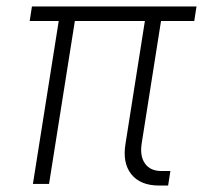

<svg xmlns="http://www.w3.org/2000/svg" viewBox="-20 -570 640 595"><path d="M473 5Q415 5 387 -30Q359 -65 369 -125L429 -505H212L132 0H82L162 -505H72L79 -550H589L582 -505H479L419 -125Q413 -86 429.5 -63Q446 -40 480 -40H508L501 5Z"/></svg>

Font: NKDuy Mono Thin
Style: Italic
Weight: 100
Italic angle: -9°
Monospace: yes
Designer: NKDuy
Foundry: NKDuy
Version: Version 2.251; ttfautohint (v1.8.4.7-5d5b)